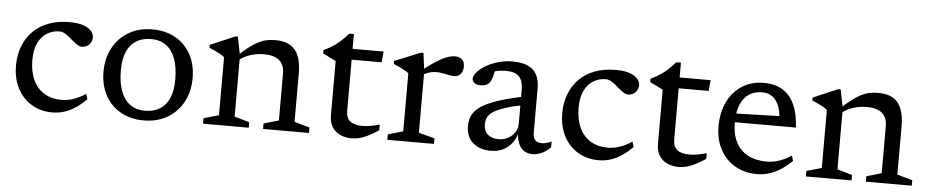

<svg xmlns="http://www.w3.org/2000/svg" viewBox="-36 -759 4813 996"><g transform="rotate(5 2370.0 -261.0)"><path d="M298.5 -464.5Q347 -464.5 374.8 -453.8Q402.5 -443 414.5 -427.5Q426.5 -412 426.5 -397.5Q426.5 -382 419.8 -369.5Q413 -357 401 -350Q389 -343 373.5 -343Q362.5 -343 350.8 -350Q339 -357 327.2 -367.2Q315.5 -377.5 303.2 -387.8Q291 -398 278 -405Q265 -412 252 -412Q217.5 -412 188.2 -394.8Q159 -377.5 141.5 -342.2Q124 -307 124 -253.5Q124 -192.5 144.2 -148.8Q164.5 -105 202.5 -82Q240.5 -59 293.5 -59Q324.5 -59 355.8 -70Q387 -81 418 -101.5L426 -74.5Q399 -46.5 370.8 -27.8Q342.5 -9 312.8 0.5Q283 10 251.5 10Q189.5 10 142.2 -18.5Q95 -47 68.5 -98Q42 -149 42 -217Q42 -271 59.2 -316.2Q76.5 -361.5 109.2 -394.8Q142 -428 189.8 -446.2Q237.5 -464.5 298.5 -464.5Z M728 -40.5Q771.5 -40.5 803.8 -59.2Q836 -78 853.8 -116.5Q871.5 -155 871.5 -215.5Q871.5 -280.5 854.8 -324.8Q838 -369 806.2 -391.5Q774.5 -414 729.5 -414Q686 -414 653.8 -395.5Q621.5 -377 603.8 -338.2Q586 -299.5 586 -239.5Q586 -174.5 602.8 -130.2Q619.5 -86 651.5 -63.2Q683.5 -40.5 728 -40.5ZM726.5 10Q657 10 605.5 -19.5Q554 -49 525.5 -101.8Q497 -154.5 497 -224Q497 -295 526.8 -349.2Q556.5 -403.5 609.2 -434Q662 -464.5 731 -464.5Q800.5 -464.5 852 -435.2Q903.5 -406 932 -353.2Q960.5 -300.5 960.5 -230.5Q960.5 -159.5 930.8 -105.2Q901 -51 848.2 -20.5Q795.5 10 726.5 10Z M1195 -368V-51L1273 -28.5V0H1035V-28.5L1113.5 -51V-353Q1105.5 -360.5 1086.8 -370.8Q1068 -381 1034 -395.5V-410.5L1162.5 -465.5H1175.5ZM1347.5 -28.5 1425.5 -51V-295Q1425.5 -325 1414 -345.2Q1402.5 -365.5 1378.8 -376Q1355 -386.5 1318.5 -386.5Q1280.5 -386.5 1245.2 -374.5Q1210 -362.5 1191 -345L1175.5 -362Q1208.5 -393 1234.2 -413Q1260 -433 1281.8 -444.2Q1303.5 -455.5 1325.2 -460Q1347 -464.5 1372.5 -464.5Q1441.5 -464.5 1474.2 -425Q1507 -385.5 1507 -302.5V-51L1586.5 -28.5V0H1347.5Z M1774 -132Q1774 -94.5 1795.5 -77.5Q1817 -60.5 1859 -60.5Q1878 -60.5 1900.2 -64.2Q1922.5 -68 1948.5 -75.5V-45.5Q1916 -24.5 1891.5 -12.5Q1867 -0.5 1847.5 4Q1828 8.5 1810 8.5Q1775.5 8.5 1749 -3.8Q1722.5 -16 1707.2 -40.8Q1692 -65.5 1692 -102V-383.5L1624 -417.5V-434.5Q1641.5 -443 1656 -451.2Q1670.5 -459.5 1682.8 -468.2Q1695 -477 1706 -486.8Q1717 -496.5 1728 -507.5Q1739 -518.5 1750 -531.5H1774V-439ZM1742 -398 1743 -454.5H1935.5L1930 -398Z M2306.5 -462Q2331.5 -462 2344.2 -449.2Q2357 -436.5 2357 -414.5Q2357 -389 2344.5 -374.2Q2332 -359.5 2312 -359.5Q2296.5 -359.5 2281.2 -362.8Q2266 -366 2250.2 -369Q2234.5 -372 2217 -372Q2205.5 -372 2192.2 -369.5Q2179 -367 2166 -361.5Q2153 -356 2141 -347.5L2128.5 -365Q2162.5 -392.5 2189.2 -411Q2216 -429.5 2237 -440.8Q2258 -452 2275.2 -457Q2292.5 -462 2306.5 -462ZM2154.5 -368V-51L2237.5 -28.5V0H1994.5V-28.5L2073 -51V-353Q2066.5 -359 2054.8 -365.8Q2043 -372.5 2027.5 -380Q2012 -387.5 1993.5 -395.5V-410.5L2128.5 -465.5H2142Z M2708.5 -291 2706 -245.5Q2638 -233 2596 -220Q2554 -207 2531.2 -192.8Q2508.5 -178.5 2500 -162Q2491.5 -145.5 2491.5 -125Q2491.5 -90 2512.5 -71.8Q2533.5 -53.5 2568.5 -53.5Q2595.5 -53.5 2617.8 -65.5Q2640 -77.5 2653.2 -97.2Q2666.5 -117 2666.5 -141V-321Q2666.5 -364 2646.2 -387Q2626 -410 2576 -410Q2555.5 -410 2534 -406Q2512.5 -402 2492.5 -394L2522.5 -421.5Q2519.5 -405 2516.2 -390.5Q2513 -376 2509 -364.5Q2505 -353 2499.5 -344.5Q2491 -332.5 2478.5 -328.2Q2466 -324 2451.5 -324Q2431 -324 2419.5 -332.8Q2408 -341.5 2408 -354Q2408 -370.5 2424.2 -389Q2440.5 -407.5 2468 -424Q2495.5 -440.5 2531.2 -451Q2567 -461.5 2606 -461.5Q2657.5 -461.5 2688.8 -446.5Q2720 -431.5 2734 -402.8Q2748 -374 2748 -333.5V-102Q2748 -85 2753.2 -74Q2758.5 -63 2768.5 -57.8Q2778.5 -52.5 2793.5 -52.5Q2805 -52.5 2818.2 -56Q2831.5 -59.5 2844.5 -65.5V-35.5Q2822.5 -13 2798 -2.2Q2773.5 8.5 2752 8.5Q2725.5 8.5 2706.8 -3.8Q2688 -16 2678 -40Q2668 -64 2667 -99L2670.5 -102.5Q2664 -69 2645 -43.5Q2626 -18 2597.8 -4Q2569.5 10 2535 10Q2476 10 2440.5 -20.8Q2405 -51.5 2405 -108.5Q2405 -140 2417.5 -165.5Q2430 -191 2462.8 -212.5Q2495.5 -234 2555 -253.2Q2614.5 -272.5 2708.5 -291Z M3143 -464.5Q3191.5 -464.5 3219.2 -453.8Q3247 -443 3259 -427.5Q3271 -412 3271 -397.5Q3271 -382 3264.2 -369.5Q3257.5 -357 3245.5 -350Q3233.5 -343 3218 -343Q3207 -343 3195.2 -350Q3183.5 -357 3171.8 -367.2Q3160 -377.5 3147.8 -387.8Q3135.5 -398 3122.5 -405Q3109.5 -412 3096.5 -412Q3062 -412 3032.8 -394.8Q3003.5 -377.5 2986 -342.2Q2968.5 -307 2968.5 -253.5Q2968.5 -192.5 2988.8 -148.8Q3009 -105 3047 -82Q3085 -59 3138 -59Q3169 -59 3200.2 -70Q3231.5 -81 3262.5 -101.5L3270.5 -74.5Q3243.5 -46.5 3215.2 -27.8Q3187 -9 3157.2 0.5Q3127.5 10 3096 10Q3034 10 2986.8 -18.5Q2939.5 -47 2913 -98Q2886.5 -149 2886.5 -217Q2886.5 -271 2903.8 -316.2Q2921 -361.5 2953.8 -394.8Q2986.5 -428 3034.2 -446.2Q3082 -464.5 3143 -464.5Z M3477 -132Q3477 -94.5 3498.5 -77.5Q3520 -60.5 3562 -60.5Q3581 -60.5 3603.2 -64.2Q3625.5 -68 3651.5 -75.5V-45.5Q3619 -24.5 3594.5 -12.5Q3570 -0.5 3550.5 4Q3531 8.5 3513 8.5Q3478.5 8.5 3452 -3.8Q3425.5 -16 3410.2 -40.8Q3395 -65.5 3395 -102V-383.5L3327 -417.5V-434.5Q3344.5 -443 3359 -451.2Q3373.5 -459.5 3385.8 -468.2Q3398 -477 3409 -486.8Q3420 -496.5 3431 -507.5Q3442 -518.5 3453 -531.5H3477V-439ZM3445 -398 3446 -454.5H3638.5L3633 -398Z M3915 -464.5Q3974.5 -464.5 4014.2 -439.5Q4054 -414.5 4075.5 -366.2Q4097 -318 4100.5 -248H3768V-293L4044 -301L4011.5 -283.5Q4009 -326 3996.8 -355.2Q3984.5 -384.5 3963 -399.8Q3941.5 -415 3909 -415Q3870.5 -415 3842 -396Q3813.5 -377 3798 -339.5Q3782.5 -302 3782.5 -246Q3782.5 -185.5 3804.2 -143.8Q3826 -102 3866.5 -80.5Q3907 -59 3964.5 -59Q3988 -59 4010 -64.2Q4032 -69.5 4052.8 -79Q4073.5 -88.5 4092.5 -101.5L4101 -74.5Q4073 -47 4043.5 -28Q4014 -9 3982.8 0.5Q3951.5 10 3919 10Q3854.5 10 3805.2 -18.8Q3756 -47.5 3728 -99.5Q3700 -151.5 3700 -221Q3700 -291 3726.2 -346Q3752.5 -401 3800.8 -432.8Q3849 -464.5 3915 -464.5Z M4334 -368V-51L4412 -28.5V0H4174V-28.5L4252.5 -51V-353Q4244.5 -360.5 4225.8 -370.8Q4207 -381 4173 -395.5V-410.5L4301.5 -465.5H4314.5ZM4486.5 -28.5 4564.5 -51V-295Q4564.5 -325 4553 -345.2Q4541.5 -365.5 4517.8 -376Q4494 -386.5 4457.5 -386.5Q4419.5 -386.5 4384.2 -374.5Q4349 -362.5 4330 -345L4314.5 -362Q4347.5 -393 4373.2 -413Q4399 -433 4420.8 -444.2Q4442.5 -455.5 4464.2 -460Q4486 -464.5 4511.5 -464.5Q4580.5 -464.5 4613.2 -425Q4646 -385.5 4646 -302.5V-51L4725.5 -28.5V0H4486.5Z"/></g></svg>

Font: Newsreader
Style: Regular
Weight: 400
Designer: Hugues Gentile
Foundry: Production Type
Version: Version 1.003